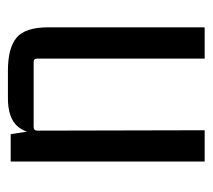

<svg xmlns="http://www.w3.org/2000/svg" viewBox="-46 -491 537 485"><g transform="rotate(-90 222.5 -248.5)"><path d="M217 -497H286Q344 -497 370 -475Q396 -453 396 -395V0H317V-423Q317 -432 308 -432H145Q135 -432 135 -423L136 0H57V-490H126L135 -432L126 -405Q126 -452 147.5 -474.5Q169 -497 217 -497Z"/></g></svg>

Font: Gemunu Libre ExtraLight
Style: Regular
Weight: 400
Version: Version 1.100